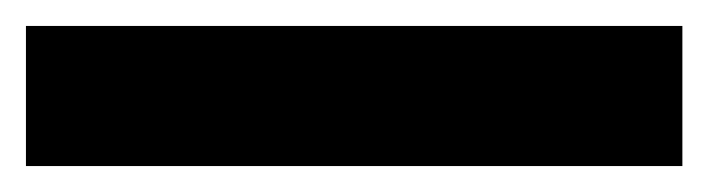

<svg xmlns="http://www.w3.org/2000/svg" viewBox="-23 -888 546 148"><path d="M503 -760H-3V-868H503Z"/></svg>

Font: Noto Sans Thai ExtraBold
Style: Regular
Weight: 800
Version: Version 2.001